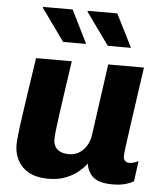

<svg xmlns="http://www.w3.org/2000/svg" viewBox="-53 -783 706 840"><g transform="rotate(5 300.0 -363.5)"><path d="M190 10Q116 10 77.5 -28.5Q39 -67 39 -127Q39 -141 42.5 -173Q46 -205 53 -253.5Q60 -302 69.5 -367Q79 -432 91 -511H248Q237 -436 228.5 -377Q220 -318 214 -274.5Q208 -231 205 -204Q202 -177 202 -165Q202 -136 220 -120.5Q238 -105 270 -105Q308 -105 333 -131Q358 -157 364 -196L408 -511H565Q555 -442 545.5 -375Q536 -308 528 -252.5Q520 -197 515.5 -161.5Q511 -126 511 -118Q511 -104 518.5 -97Q526 -90 536 -90Q554 -90 577 -101L565 -12Q549 -2 526.5 4Q504 10 472 10Q415 10 388.5 -11.5Q362 -33 357 -71Q345 -55 323 -36Q301 -17 268 -3.5Q235 10 190 10ZM399 -592 297 -734 301 -737H428L501 -592ZM203 -592 101 -734 103 -737H232L304 -592Z"/></g></svg>

Font: Chivo Mono
Style: Bold Italic
Weight: 700
Italic angle: -8.05°
Monospace: yes
Version: Version 1.008